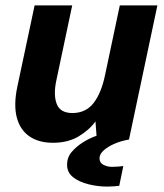

<svg xmlns="http://www.w3.org/2000/svg" viewBox="-20 -516 607 710"><path d="M176 12Q123 12 88.5 -12Q54 -36 42 -82Q30 -128 44 -195L108 -496H247L188 -217Q177 -164 190 -131Q203 -98 248 -98Q297 -98 326 -135Q355 -172 369 -241L423 -496H562L457 0Q428 5 403.5 15.5Q379 26 363.5 40Q348 54 348 69Q348 86 362.5 93.5Q377 101 394 101Q406 101 417.5 100Q429 99 436 98L421 171Q413 172 401.5 173Q390 174 377 174Q342 174 307.5 165.5Q273 157 250.5 139.5Q228 122 228 93Q228 66 245 46Q262 26 286.5 10.5Q311 -5 337 -14L333 -67Q310 -35 270.5 -11.5Q231 12 176 12Z"/></svg>

Font: Atkinson Hyperlegible Next
Style: Bold Italic
Weight: 700
Italic angle: -12°
Designer: Elliott Scott, Megan Eiswerth, Linus Boman, Theodore Petrosky, Letters from Sweden
Foundry: Applied Design Works, Letters from Sweden
Version: Version 2.001